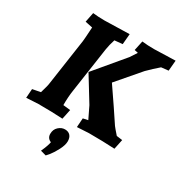

<svg xmlns="http://www.w3.org/2000/svg" viewBox="-223 -861 1202 1285"><g transform="rotate(30 378.5 -218.0)"><path d="M713 -71 697 5Q608 0 497 0L407 5L412 -65L450 -73Q406 -163 406 -164L290 -353L478 -577L512 -629L484 -635L500 -710Q544 -705 593 -705L757 -710L750 -629L695 -623Q653 -587 612 -546L461 -370Q561 -225 624 -129Q631 -119 668 -77ZM402 -710 395 -629 334 -623Q320 -580 314 -542L263 -193Q255 -143 255 -77L311 -71L295 5Q218 0 107 0L15 5L20 -65L82 -77Q101 -139 103 -163L154 -512Q156 -523 162 -623L105 -635L120 -710Q163 -705 211 -705ZM342 250 321 274 278 262Q303 207 307 180Q275 167 275 133Q275 99 297.5 78.5Q320 58 346.5 58Q373 58 387.5 74Q402 90 402 118.5Q402 147 382 186Q362 225 342 250Z"/></g></svg>

Font: Andada SC
Style: Bold Italic
Weight: 700
Italic angle: -8.29999°
Designer: Carolina Giovagnoli
Foundry: Carolina Giovagnoli
Version: Version 1.003